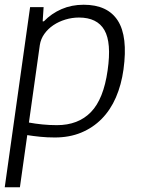

<svg xmlns="http://www.w3.org/2000/svg" viewBox="-29 -570 601 810"><path d="M98 -540H155L151 -480H156Q188 -513 230.5 -531.5Q273 -550 324 -550Q425 -550 468 -483Q511 -416 492 -277Q483 -212 460 -159Q437 -106 400 -68.5Q363 -31 313.5 -10.5Q264 10 202 10Q170 10 140.5 7Q111 4 86 0L55 220H-9ZM211 -42Q301 -42 354.5 -97Q408 -152 425 -273Q442 -390 411.5 -443Q381 -496 304 -496Q275 -496 247 -487.5Q219 -479 196.5 -464Q174 -449 158.5 -427.5Q143 -406 139 -380L93 -53Q120 -48 150 -45Q180 -42 211 -42Z"/></svg>

Font: Plata Sans Light
Style: Italic
Weight: 300
Italic angle: -8°
Designer: Pablo Impallari, Andres Torresi, & Cristiano Sobral
Foundry: Pablo Impallari, Andres Torresi, & Cristiano Sobral
Version: Version 1.00;December 28, 2019;FontCreator 12.0.0.2547 64-bi